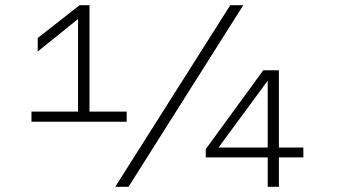

<svg xmlns="http://www.w3.org/2000/svg" viewBox="-20 -718 1340 738"><path d="M280 -250V-645L125 -520V-572L286 -698H324V-250ZM101 -289H467V-250H101ZM423 0 865 -698H915L474 0ZM1009 0V-113H771V-145L992 -448H1052V-151H1146V-113H1052V0ZM820 -151H1009V-408Z"/></svg>

Font: Azeret Mono Thin
Style: Regular
Weight: 100
Designer: Martin Vácha
Foundry: Displaay
Version: Version 1.002